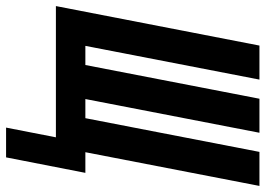

<svg xmlns="http://www.w3.org/2000/svg" viewBox="-160 -569 874 632"><g transform="rotate(90 277.0 -253.0)"><path d="M381 164 413 0H-19L111 -670H223L112 -97H175L286 -670H398L287 -97H350L461 -670H573L462 -97H530L479 164Z"/></g></svg>

Font: Lode Term
Style: Bold Italic
Weight: 700
Italic angle: -11°
Monospace: yes
Designer: Belleve Invis
Foundry: Belleve Invis
Version: Version 29.2.0